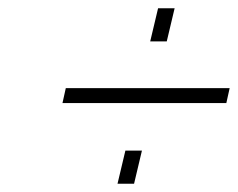

<svg xmlns="http://www.w3.org/2000/svg" viewBox="-20 -533 575 464"><path d="M362 -513H402L383 -433H343ZM139 -320H535L527 -284H131ZM283 -169H323L304 -89H264Z"/></svg>

Font: Panefresco 1wt
Style: Italic
Weight: 250
Version: Version 1.000